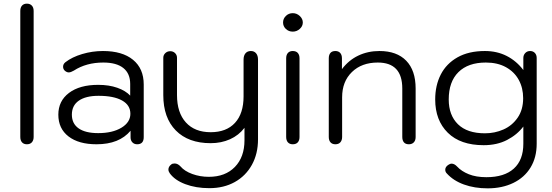

<svg xmlns="http://www.w3.org/2000/svg" viewBox="-20 -779 3020 1050"><path d="M91 -30V-719Q91 -738 100.5 -748.5Q110 -759 127 -759Q144 -759 154 -748.5Q164 -738 164 -719V-30Q164 -12 154.5 -1Q145 10 127 10Q110 10 100.5 -0.5Q91 -11 91 -30Z M299 -152Q299 -227 357.5 -271Q416 -315 517 -315Q576 -315 621.5 -299Q667 -283 692 -256V-320Q692 -377 654.5 -407Q617 -437 545 -437Q452 -437 384 -393Q367 -383 356 -383Q346 -383 336 -391Q325 -400 325 -414Q325 -429 338 -439Q374 -467 429.5 -483.5Q485 -500 543 -500Q649 -500 707.5 -452Q766 -404 766 -317V-29Q766 10 730 10Q714 10 704 -0.5Q694 -11 694 -28V-64Q632 10 508 10Q410 10 354.5 -33Q299 -76 299 -152ZM693 -157Q693 -204 647.5 -229.5Q602 -255 519 -255Q449 -255 411 -228.5Q373 -202 373 -152Q373 -103 410 -77Q447 -51 517 -51Q595 -51 644 -80.5Q693 -110 693 -157Z M908 168Q901 158 901 148Q901 132 917 120Q923 115 935 115Q952 115 967 131Q989 157 1031.5 172.5Q1074 188 1122 188Q1212 188 1264.5 134Q1317 80 1317 -12V-80Q1286 -39 1238 -17.5Q1190 4 1132 4Q1010 4 941.5 -65.5Q873 -135 873 -259V-463Q873 -478 884 -488.5Q895 -499 911 -499Q927 -499 937.5 -488.5Q948 -478 948 -463V-259Q948 -163 996.5 -109.5Q1045 -56 1132 -56Q1218 -56 1265 -107Q1312 -158 1312 -252V-453Q1312 -475 1322.5 -487.5Q1333 -500 1352 -500Q1370 -500 1380.5 -487.5Q1391 -475 1391 -453V-17Q1391 62 1357.5 122.5Q1324 183 1264 216.5Q1204 250 1125 250Q1051 250 993 228Q935 206 908 168Z M1528 -656Q1528 -677 1543.5 -692Q1559 -707 1581 -707Q1603 -707 1619.5 -691.5Q1636 -676 1636 -656Q1636 -636 1619.5 -621Q1603 -606 1581 -606Q1559 -606 1543.5 -620.5Q1528 -635 1528 -656ZM1545 -30V-460Q1545 -479 1554.5 -489.5Q1564 -500 1581 -500Q1599 -500 1608.5 -489.5Q1618 -479 1618 -460V-30Q1618 -11 1608.5 -0.5Q1599 10 1581 10Q1564 10 1554.5 -0.5Q1545 -11 1545 -30Z M1778 -30V-460Q1778 -479 1787 -489.5Q1796 -500 1814 -500Q1831 -500 1840.5 -489.5Q1850 -479 1850 -460V-401Q1887 -450 1939.5 -475Q1992 -500 2055 -500Q2150 -500 2201.5 -447Q2253 -394 2253 -295V-30Q2253 -11 2243 -0.5Q2233 10 2216 10Q2198 10 2189 -0.5Q2180 -11 2180 -30V-295Q2180 -437 2046 -437Q1958 -437 1904.5 -385Q1851 -333 1851 -247V-30Q1851 -12 1841.5 -1Q1832 10 1814 10Q1797 10 1787.5 -0.5Q1778 -11 1778 -30Z M2423 169Q2415 161 2415 149Q2415 134 2431 123Q2441 116 2450 116Q2465 116 2480 132Q2504 158 2544 174Q2584 190 2640 190Q2738 190 2790 143Q2842 96 2842 7V-87Q2808 -42 2753 -13.5Q2698 15 2625 15Q2498 15 2429 -53Q2360 -121 2360 -235Q2360 -312 2390.5 -371.5Q2421 -431 2482 -465.5Q2543 -500 2632 -500Q2698 -500 2751 -473Q2804 -446 2842 -396V-462Q2842 -478 2852.5 -489Q2863 -500 2879 -500Q2895 -500 2905 -489.5Q2915 -479 2915 -462V7Q2915 82 2881.5 137Q2848 192 2787 221.5Q2726 251 2647 251Q2575 251 2517 230Q2459 209 2423 169ZM2841 -242Q2841 -298 2817 -342Q2793 -386 2747 -411.5Q2701 -437 2637 -437Q2540 -437 2487 -384.5Q2434 -332 2434 -235Q2434 -149 2484.5 -99.5Q2535 -50 2632 -50Q2686 -50 2733.5 -71Q2781 -92 2811 -135.5Q2841 -179 2841 -242Z"/></svg>

Font: Kodchasan
Style: Regular
Weight: 400
Version: Version 1.000; ttfautohint (v1.6)